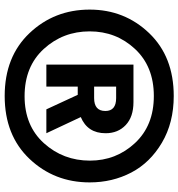

<svg xmlns="http://www.w3.org/2000/svg" viewBox="9 -754 762 820"><g transform="rotate(90 390.0 -344.0)"><path d="M256 -161V-533H416Q479 -533 514 -500Q549 -467 549 -414Q549 -337 480 -308L549 -161H447L385 -295H350V-161ZM114 -346Q114 -232 189 -150Q264 -68 391 -68Q517 -68 591.5 -150.5Q666 -233 666 -347Q666 -459 591 -539.5Q516 -620 390 -620Q264 -620 189 -539.5Q114 -459 114 -346ZM390 -705Q504 -705 589.5 -654.5Q675 -604 717 -523.5Q759 -443 759 -346Q759 -195 658.5 -89Q558 17 390 17Q222 17 121.5 -89Q21 -195 21 -346Q21 -495 121.5 -600Q222 -705 390 -705ZM350 -459V-365H399Q454 -365 454 -413Q454 -459 399 -459Z"/></g></svg>

Font: Techna Sans
Style: Regular
Weight: 400
Designer: Carl Enlund
Version: Version 1.003